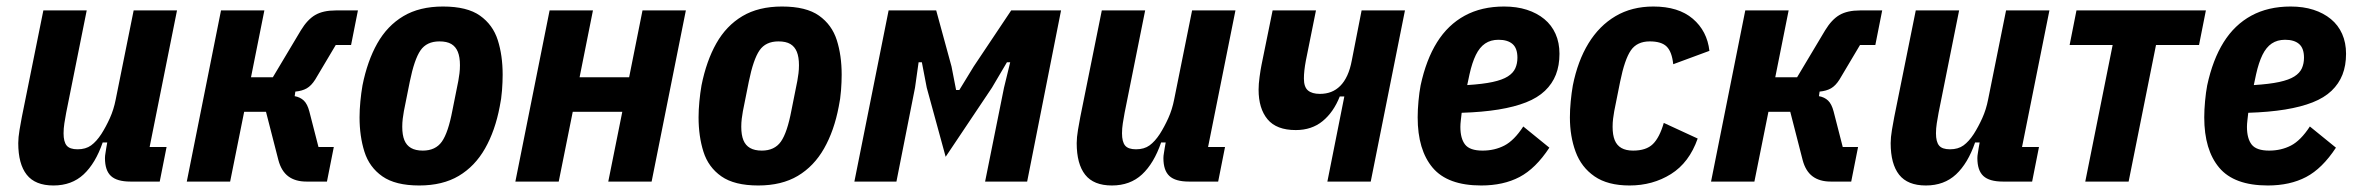

<svg xmlns="http://www.w3.org/2000/svg" viewBox="-20 -557 7222 589"><path d="M113 -525H246L183 -211Q180 -195 177.5 -179Q175 -163 175 -148Q175 -122 184.5 -110.5Q194 -99 218 -99Q243 -99 259.5 -111Q276 -123 291 -146Q305 -168 317 -194.5Q329 -221 335 -252L390 -525H523L439 -106H491L470 0H380Q339 0 320.5 -17Q302 -34 302 -72Q302 -79 303.5 -87Q305 -95 306 -103L309 -120H295Q273 -56 236.5 -22Q200 12 144 12Q88 12 62 -21Q36 -54 36 -118Q36 -135 40 -159Q44 -183 47 -198Z M553 0 658 -525H791L750 -320H817L903 -464Q923 -497 947 -511Q971 -525 1010 -525H1078L1057 -419H1010L947 -313Q935 -294 921 -286Q907 -278 886 -276L884 -262Q901 -259 912 -248.5Q923 -238 929 -215L957 -106H1004L983 0H920Q886 0 864.5 -16Q843 -32 834 -66L796 -214H729L686 0Z M1266 12Q1193 12 1153 -16Q1113 -44 1098 -91.5Q1083 -139 1083 -197Q1083 -220 1085.5 -246Q1088 -272 1092 -295Q1107 -370 1137.5 -424Q1168 -478 1217.5 -507.5Q1267 -537 1339 -537Q1413 -537 1452.5 -509Q1492 -481 1507 -434Q1522 -387 1522 -328Q1522 -306 1520 -279.5Q1518 -253 1513 -230Q1499 -156 1468 -101.5Q1437 -47 1387.5 -17.5Q1338 12 1266 12ZM1277 -95Q1316 -95 1335.5 -122.5Q1355 -150 1368 -219L1386 -309Q1388 -320 1389.5 -332Q1391 -344 1391 -357Q1391 -382 1384.5 -398Q1378 -414 1364.5 -422Q1351 -430 1328 -430Q1289 -430 1270 -402.5Q1251 -375 1237 -306L1219 -216Q1217 -205 1215.5 -193Q1214 -181 1214 -168Q1214 -143 1220.5 -127Q1227 -111 1241 -103Q1255 -95 1277 -95Z M1561 0 1666 -525H1799L1758 -320H1910L1951 -525H2084L1979 0H1846L1889 -214H1737L1694 0Z M2306 12Q2233 12 2193 -16Q2153 -44 2138 -91.5Q2123 -139 2123 -197Q2123 -220 2125.5 -246Q2128 -272 2132 -295Q2147 -370 2177.5 -424Q2208 -478 2257.5 -507.5Q2307 -537 2379 -537Q2453 -537 2492.5 -509Q2532 -481 2547 -434Q2562 -387 2562 -328Q2562 -306 2560 -279.5Q2558 -253 2553 -230Q2539 -156 2508 -101.5Q2477 -47 2427.5 -17.5Q2378 12 2306 12ZM2317 -95Q2356 -95 2375.5 -122.5Q2395 -150 2408 -219L2426 -309Q2428 -320 2429.5 -332Q2431 -344 2431 -357Q2431 -382 2424.5 -398Q2418 -414 2404.5 -422Q2391 -430 2368 -430Q2329 -430 2310 -402.5Q2291 -375 2277 -306L2259 -216Q2257 -205 2255.5 -193Q2254 -181 2254 -168Q2254 -143 2260.5 -127Q2267 -111 2281 -103Q2295 -95 2317 -95Z M2601 0 2706 -525H2852L2899 -353L2913 -281H2923L2967 -353L3082 -525H3235L3131 0H3002L3060 -288L3079 -366H3069L3023 -288L2881 -76L2823 -288L2808 -366H2798L2787 -288L2730 0Z M3360 -525H3493L3430 -211Q3427 -195 3424.5 -179Q3422 -163 3422 -148Q3422 -122 3431.5 -110.5Q3441 -99 3465 -99Q3490 -99 3506.5 -111Q3523 -123 3538 -146Q3552 -168 3564 -194.5Q3576 -221 3582 -252L3637 -525H3770L3686 -106H3738L3717 0H3627Q3586 0 3567.5 -17Q3549 -34 3549 -72Q3549 -79 3550.5 -87Q3552 -95 3553 -103L3556 -120H3542Q3520 -56 3483.5 -22Q3447 12 3391 12Q3335 12 3309 -21Q3283 -54 3283 -118Q3283 -135 3287 -159Q3291 -183 3294 -198Z M4052 0 4104 -261H4090Q4071 -213 4037.5 -185.5Q4004 -158 3955 -158Q3896 -158 3868.5 -191Q3841 -224 3841 -282Q3841 -299 3844 -321Q3847 -343 3850 -358L3884 -525H4017L3986 -371Q3983 -355 3981.5 -341.5Q3980 -328 3980 -316Q3980 -290 3992.5 -279.5Q4005 -269 4029 -269Q4048 -269 4063.5 -275Q4079 -281 4091.5 -293.5Q4104 -306 4113 -325.5Q4122 -345 4127 -372L4157 -525H4290L4185 0Z M4524 12Q4421 12 4375 -42.5Q4329 -97 4329 -197Q4329 -220 4331.5 -247Q4334 -274 4338 -295Q4355 -374 4388.5 -427.5Q4422 -481 4473.5 -509Q4525 -537 4594 -537Q4633 -537 4664 -527Q4695 -517 4717.5 -498.5Q4740 -480 4752 -453Q4764 -426 4764 -392Q4764 -356 4753 -328Q4742 -300 4719.5 -278.5Q4697 -257 4661.5 -243Q4626 -229 4577 -221Q4528 -213 4464 -211Q4463 -202 4461.5 -189Q4460 -176 4460 -168Q4460 -132 4474.5 -113.5Q4489 -95 4528 -95Q4565 -95 4595 -110.5Q4625 -126 4653 -169L4733 -104Q4691 -40 4641.5 -14Q4592 12 4524 12ZM4577 -435Q4553 -435 4536 -423.5Q4519 -412 4507.5 -388.5Q4496 -365 4488 -329L4481 -296Q4529 -299 4559 -305.5Q4589 -312 4605.5 -322.5Q4622 -333 4628.5 -347.5Q4635 -362 4635 -380Q4635 -409 4620 -422Q4605 -435 4577 -435Z M4979 12Q4912 12 4871.5 -16Q4831 -44 4813.5 -91.5Q4796 -139 4796 -197Q4796 -220 4798.5 -246Q4801 -272 4805 -295Q4820 -370 4853 -424Q4886 -478 4936 -507.5Q4986 -537 5052 -537Q5129 -537 5173 -499.5Q5217 -462 5224 -401L5113 -360Q5109 -398 5093 -414Q5077 -430 5041 -430Q5002 -430 4983 -402.5Q4964 -375 4950 -306L4932 -216Q4930 -205 4928.5 -193Q4927 -181 4927 -168Q4927 -143 4933.5 -127Q4940 -111 4954 -103Q4968 -95 4990 -95Q5030 -95 5050.5 -115Q5071 -135 5084 -180L5188 -132Q5162 -58 5106 -23Q5050 12 4979 12Z M5229 0 5334 -525H5467L5426 -320H5493L5579 -464Q5599 -497 5623 -511Q5647 -525 5686 -525H5754L5733 -419H5686L5623 -313Q5611 -294 5597 -286Q5583 -278 5562 -276L5560 -262Q5577 -259 5588 -248.5Q5599 -238 5605 -215L5633 -106H5680L5659 0H5596Q5562 0 5540.5 -16Q5519 -32 5510 -66L5472 -214H5405L5362 0Z M5857 -525H5990L5927 -211Q5924 -195 5921.5 -179Q5919 -163 5919 -148Q5919 -122 5928.5 -110.5Q5938 -99 5962 -99Q5987 -99 6003.5 -111Q6020 -123 6035 -146Q6049 -168 6061 -194.5Q6073 -221 6079 -252L6134 -525H6267L6183 -106H6235L6214 0H6124Q6083 0 6064.5 -17Q6046 -34 6046 -72Q6046 -79 6047.5 -87Q6049 -95 6050 -103L6053 -120H6039Q6017 -56 5980.5 -22Q5944 12 5888 12Q5832 12 5806 -21Q5780 -54 5780 -118Q5780 -135 5784 -159Q5788 -183 5791 -198Z M6377 0 6461 -419H6329L6350 -525H6747L6726 -419H6594L6510 0Z M6937 12Q6834 12 6788 -42.5Q6742 -97 6742 -197Q6742 -220 6744.5 -247Q6747 -274 6751 -295Q6768 -374 6801.5 -427.5Q6835 -481 6886.5 -509Q6938 -537 7007 -537Q7046 -537 7077 -527Q7108 -517 7130.5 -498.5Q7153 -480 7165 -453Q7177 -426 7177 -392Q7177 -356 7166 -328Q7155 -300 7132.5 -278.5Q7110 -257 7074.5 -243Q7039 -229 6990 -221Q6941 -213 6877 -211Q6876 -202 6874.5 -189Q6873 -176 6873 -168Q6873 -132 6887.5 -113.5Q6902 -95 6941 -95Q6978 -95 7008 -110.5Q7038 -126 7066 -169L7146 -104Q7104 -40 7054.5 -14Q7005 12 6937 12ZM6990 -435Q6966 -435 6949 -423.5Q6932 -412 6920.5 -388.5Q6909 -365 6901 -329L6894 -296Q6942 -299 6972 -305.5Q7002 -312 7018.5 -322.5Q7035 -333 7041.5 -347.5Q7048 -362 7048 -380Q7048 -409 7033 -422Q7018 -435 6990 -435Z"/></svg>

Font: IBM Plex Sans Condensed
Style: Bold Italic
Weight: 700
Width: 3
Italic angle: -11.31°
Designer: Mike Abbink, Paul van der Laan, Pieter van Rosmalen
Foundry: Bold Monday
Version: Version 3.201